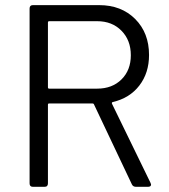

<svg xmlns="http://www.w3.org/2000/svg" viewBox="-20 -721 652 741"><path d="M550.8 0H504.9Q493.2 0 488.8 -9.8L342.8 -317.9Q341.3 -321.8 336.9 -321.8H169.9Q165 -321.8 165 -316.9V-13.2Q165 0 151.9 0H106.9Q94.2 0 94.2 -13.2V-688Q94.2 -701.2 106.9 -701.2H362.8Q448.2 -701.2 501.7 -647.7Q555.2 -594.2 555.2 -508.8Q555.2 -439.5 517.8 -390.9Q480.5 -342.3 415 -327.1Q410.6 -325.7 412.1 -320.8L561 -15.1Q563 -9.3 563 -8.8Q563 0 550.8 0ZM355 -639.2H169.9Q165 -639.2 165 -633.8V-383.8Q165 -378.9 169.9 -378.9H355Q413.1 -378.9 449 -414.6Q484.9 -450.2 484.9 -507.8Q484.9 -565.9 448.7 -602.5Q412.6 -639.2 355 -639.2Z"/></svg>

Font: Barlow
Style: Regular
Weight: 400
Designer: Jeremy Tribby
Foundry: Jeremy Tribby
Version: Version 1.101